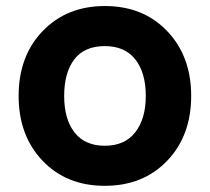

<svg xmlns="http://www.w3.org/2000/svg" viewBox="-20 -598 693 634"><path d="M326.2 15.6Q199.2 15.6 120.4 -67.4Q41.5 -150.4 41.5 -281.2Q41.5 -413.1 121.1 -495.6Q200.7 -578.1 326.2 -578.1Q453.1 -578.1 532.2 -495.1Q611.3 -412.1 611.3 -281.2Q611.3 -149.9 532 -67.1Q452.6 15.6 326.2 15.6ZM461.4 -281.2Q461.4 -357.9 426.8 -401.9Q392.1 -445.8 326.2 -445.8Q258.8 -445.8 225.3 -401.9Q191.9 -357.9 191.9 -281.2Q191.9 -204.1 226.3 -160.4Q260.7 -116.7 326.2 -116.7Q392.1 -116.7 426.8 -161.4Q461.4 -206.1 461.4 -281.2Z"/></svg>

Font: Manrope3 ExtraBold
Style: Bold
Weight: 800
Width: 4
Designer: Mikhail Sharanda
Foundry: Mikhail Sharanda
Version: Version 3.000;PS 003.000;hotconv 1.0.88;makeotf.lib2.5.64775